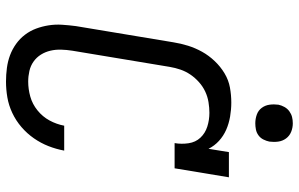

<svg xmlns="http://www.w3.org/2000/svg" viewBox="-198 -790 996 640"><g transform="rotate(90 300.0 -470.0)"><path d="M252 8Q229 8 206.5 5Q184 2 164 -5.5Q144 -13 126.5 -25.5Q109 -38 96 -55Q83 -72 75.5 -92Q68 -112 64.5 -134Q61 -156 62.5 -179Q64 -202 67 -225L121 -550Q125 -575 132.5 -599Q140 -623 152.5 -645.5Q165 -668 183.5 -687.5Q202 -707 224.5 -720.5Q247 -734 272 -738.5Q297 -743 322 -743Q345 -743 368.5 -739Q392 -735 412.5 -726Q433 -717 449.5 -702Q466 -687 476 -667L487 -735H571L541 -554H457Q461 -577 457.5 -600.5Q454 -624 439 -640Q424 -656 402 -663Q380 -670 356 -670Q339 -670 320.5 -667Q302 -664 285 -656Q268 -648 253.5 -635Q239 -622 228.5 -606.5Q218 -591 212 -573.5Q206 -556 203 -538L149 -213Q146 -194 145.5 -175.5Q145 -157 149 -140Q153 -123 162 -108.5Q171 -94 185 -84Q199 -74 216.5 -70Q234 -66 252 -66Q277 -66 302 -73Q327 -80 348 -97Q369 -114 381.5 -137Q394 -160 399 -186H482Q477 -159 467 -133.5Q457 -108 441 -85Q425 -62 403.5 -43.5Q382 -25 356.5 -13Q331 -1 304.5 3.5Q278 8 252 8ZM391 -823Q376 -823 362 -828Q348 -833 339.5 -844.5Q331 -856 329 -870.5Q327 -885 329 -900Q331 -910 336.5 -920Q342 -930 351 -936.5Q360 -943 370 -945.5Q380 -948 391 -948Q406 -948 419.5 -942.5Q433 -937 441.5 -925.5Q450 -914 452 -899.5Q454 -885 452 -870Q450 -860 445 -850Q440 -840 431 -833.5Q422 -827 411.5 -825Q401 -823 391 -823Z"/></g></svg>

Font: Iosevka Etoile Oblique
Style: Regular
Weight: 400
Italic angle: -9°
Designer: Belleve Invis
Foundry: Belleve Invis
Version: Version 15.5.2; ttfautohint (v1.8.4)